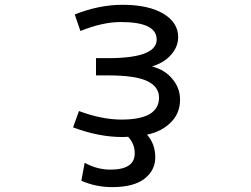

<svg xmlns="http://www.w3.org/2000/svg" viewBox="-20 -555 1040 794"><path d="M608.4 -280.3Q660.2 -266.6 689.5 -232.4Q724.6 -193.4 724.6 -142.6Q724.6 -86.9 686.5 -48.8Q648.4 -10.7 587.9 2Q622.1 40 622.1 95.7Q622.1 149.4 577.6 184.1Q533.2 218.8 443.4 218.8Q376 218.8 316.4 192.4L330.1 118.2Q381.8 146.5 436.5 146.5Q538.1 146.5 537.1 78.1Q537.1 40 509.8 10.7Q508.8 10.7 500 11.2Q491.2 11.7 486.3 11.7Q388.7 11.7 282.2 -28.3L306.6 -95.7Q401.4 -60.5 482.4 -60.5Q637.7 -60.5 637.7 -151.4Q637.7 -196.3 588.9 -219.7Q540 -243.2 426.8 -243.2H377V-314.5H426.8Q627.9 -314.5 627.9 -391.6Q627.9 -463.9 479.5 -463.9Q404.3 -463.9 312.5 -426.8L289.1 -495.1Q389.6 -535.2 486.3 -535.2Q593.8 -535.2 655.3 -498.5Q716.8 -461.9 716.8 -401.4Q716.8 -358.4 682.6 -323.2Q654.3 -293.9 608.4 -280.3Z"/></svg>

Font: GenEi Gothic M Regular
Style: Regular
Weight: 400
Designer: o_tamon (Modified); [Source Han Sans]
Ryoko NISHIZUKA  (kana & ideographs); Paul D. Hunt (Latin, Greek & Cyrillic); Wenl
Version: Version 1.1a;Original Version 1.004